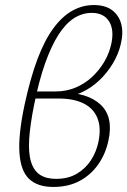

<svg xmlns="http://www.w3.org/2000/svg" viewBox="-20 -733 504 760"><path d="M191 7Q129 7 95.5 -24.5Q62 -56 57 -127.5Q52 -199 77 -317Q100 -424 128.5 -499.5Q157 -575 192 -622Q227 -669 267 -691Q307 -713 351 -713Q397 -713 424 -692.5Q451 -672 460 -637.5Q469 -603 458 -558Q449 -519 426.5 -481.5Q404 -444 372 -414Q340 -384 301.5 -366.5Q263 -349 220 -349L222 -367Q327 -367 378.5 -318.5Q430 -270 409 -176Q398 -124 369 -82.5Q340 -41 295.5 -17Q251 7 191 7ZM202 -25Q250 -25 284.5 -45.5Q319 -66 340.5 -99.5Q362 -133 370 -173Q381 -228 365.5 -266Q350 -304 311 -323.5Q272 -343 212 -343H113L119 -371H200Q243 -371 279.5 -386.5Q316 -402 344.5 -428.5Q373 -455 392.5 -488Q412 -521 420 -557Q433 -614 412 -648Q391 -682 343 -682Q306 -682 273 -661Q240 -640 211.5 -595.5Q183 -551 158.5 -482Q134 -413 115 -318Q99 -238 95.5 -182.5Q92 -127 103 -92Q114 -57 138.5 -41Q163 -25 202 -25Z"/></svg>

Font: Ysabeau Infant ExtraLight
Style: Italic
Weight: 250
Italic angle: -12°
Designer: Christian Thalmann (Catharsis Fonts)
Version: Version 2.001;gftools[0.9.30]; featfreeze: ss01,ss02,lnum